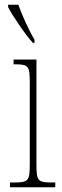

<svg xmlns="http://www.w3.org/2000/svg" viewBox="-20 -786 259 806"><path d="M118 -606H125V-619C102 -657 73 -721 57 -766H14V-756C32 -721 85 -642 118 -606ZM22 0H212V-20H199C139 -20 133 -26 133 -96V-536H37V-516H43C101 -516 105 -508 105 -437V-96C105 -26 99 -20 38 -20H22Z"/></svg>

Font: Noto Serif Sinhala ExtraCondensed Thin
Style: Regular
Weight: 100
Width: 2
Designer: Jelle Bosma - Monotype Design Team
Foundry: Monotype Imaging Inc.
Version: Version 2.007